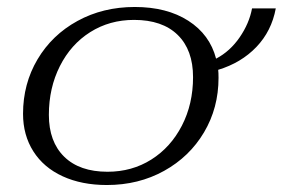

<svg xmlns="http://www.w3.org/2000/svg" viewBox="-20 -520 810 550"><path d="M605 -320Q606 -312 606 -297Q606 -211 564.5 -141Q523 -71 450 -30.5Q377 10 286 10Q214 10 159.5 -15Q105 -40 75.5 -86.5Q46 -133 46 -194Q46 -280 87.5 -350Q129 -420 202 -460Q275 -500 366 -500Q458 -500 519.5 -460.5Q581 -421 599 -352Q639 -373 666.5 -413Q694 -453 702 -496H770Q758 -431 714.5 -385.5Q671 -340 605 -320ZM533 -299Q533 -377 489 -420Q445 -463 364 -463Q294 -463 238.5 -428Q183 -393 151.5 -330.5Q120 -268 120 -191Q120 -114 164 -71Q208 -28 288 -28Q358 -28 413.5 -63Q469 -98 501 -160Q533 -222 533 -299Z"/></svg>

Font: Fahkwang Light
Style: Italic
Weight: 300
Italic angle: -10°
Version: Version 1.000; ttfautohint (v1.6)